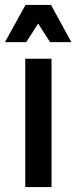

<svg xmlns="http://www.w3.org/2000/svg" viewBox="-34 -755 308 775"><path d="M68 0V-518H174V0ZM-14 -585 69 -735H172L254 -585H168L120 -660L72 -585Z"/></svg>

Font: Radio Canada Condensed Medium
Style: Regular
Weight: 500
Width: 3
Designer: Charles Daoud, Etienne Aubert Bonn, Alexandre Saumier Demers, Jacques Le Bailly
Foundry: Radio-Canada
Version: Version 2.104; ttfautohint (v1.8.4.7-5d5b);gftools[0.9.28.de